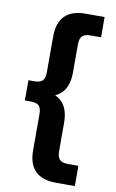

<svg xmlns="http://www.w3.org/2000/svg" viewBox="-95 -782 583 962"><g transform="rotate(10 196.5 -301.0)"><path d="M357 26V129H261Q120 129 120 -12V-195Q120 -225 108 -237.5Q96 -250 66 -250H36V-353H66Q96 -353 108 -366Q120 -379 120 -409V-590Q120 -731 261 -731H357V-628H304Q274 -628 261.5 -615Q249 -602 249 -572V-430Q249 -289 108 -289V-315Q249 -315 249 -174V-29Q249 0 261.5 13Q274 26 304 26Z"/></g></svg>

Font: Wix Madefor Display
Style: Bold
Weight: 700
Designer: Dalton Maag Ltd
Foundry: Dalton Maag Ltd
Version: Version 3.100